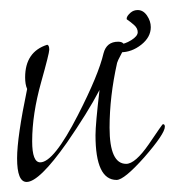

<svg xmlns="http://www.w3.org/2000/svg" viewBox="-20 -366 348 382"><path d="M33 -4Q14 -4 14 -51Q14 -72 19 -106.5Q24 -141 34 -189Q30 -198 30 -212Q30 -263 74 -277Q78 -276 78 -267Q78 -260 62 -203Q44 -139 44 -85Q44 -43 60 -43Q87 -43 135 -137Q176 -217 186 -260Q192 -283 215 -283Q227 -283 227 -274Q227 -269 220.5 -257Q214 -245 213 -241Q198 -174 198 -112Q198 -40 231 -40Q249 -40 276 -79Q303 -119 304 -119Q308 -119 308 -114Q308 -100 267 -53Q227 -8 212 -8Q170 -8 170 -97Q170 -108 172 -130.5Q174 -153 178 -187Q166 -164 149.5 -137.5Q133 -111 113 -82Q58 -4 33 -4ZM220 -262Q211 -262 207 -266Q204 -271 208 -275Q209 -276 216 -278H218Q228 -278 241 -286Q254 -294 254 -302Q254 -310 246.5 -316.5Q239 -323 233 -327Q232 -327 232 -329Q232 -334 240 -341Q246 -346 254 -346Q265 -346 272.5 -335Q280 -324 280 -312Q280 -292 261 -277Q242 -262 220 -262Z"/></svg>

Font: Shalimar
Style: Regular
Weight: 400
Designer: Robert E. Leuschke
Foundry: Robert E. Leuschke
Version: Version 1.010; ttfautohint (v1.8.3)